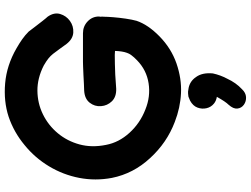

<svg xmlns="http://www.w3.org/2000/svg" viewBox="-143 -622 1049 803"><g transform="rotate(-90 381.5 -220.5)"><path d="M273 -14Q332 9 393 12Q454 15 518 -7Q581 -29 631 -78Q680 -126 696 -174Q701 -192 705 -219Q709 -246 711 -271.5Q713 -297 713 -310Q714 -318 713 -325Q714 -328 714 -331Q714 -359 693.5 -378.5Q673 -398 644 -398H524Q520 -398 504.5 -397.5Q489 -397 469 -396Q449 -395 431 -394Q413 -393 404 -393Q370 -391 353.5 -370Q337 -349 339 -322.5Q341 -296 359.5 -277Q378 -258 412 -259Q438 -261 471 -263Q520 -265 553 -265Q564 -264 570 -264Q569 -233 562 -214Q557 -197 531 -172Q490 -132 434.5 -123.5Q379 -115 325 -137Q268 -159 227.5 -203.5Q187 -248 177 -302Q165 -361 179 -412.5Q193 -464 226 -503.5Q259 -543 305 -565.5Q351 -588 403.5 -588.5Q456 -589 509 -562Q528 -551 538.5 -542.5Q549 -534 557.5 -523.5Q566 -513 578 -496L599 -467Q620 -440 647 -438.5Q674 -437 695.5 -452.5Q717 -468 724.5 -493.5Q732 -519 713 -546Q708 -551 695.5 -567Q683 -583 670 -600Q657 -617 651 -625Q636 -640 619 -652Q602 -664 581 -676Q510 -717 434.5 -723.5Q359 -730 295 -709Q230 -687 176 -642Q123 -599 87.5 -540Q52 -481 39 -413.5Q26 -346 39 -277Q57 -187 122 -117Q186 -47 273 -14ZM410 267Q437 242 454 205Q469 177 476 145Q480 101 461 75Q444 50 416 44Q406 42 400 41.5Q394 41 379 43L362 50Q340 62 333 81Q326 100 330.5 119Q335 138 350 150Q361 159 378 162Q358 198 345 211Q327 231 329 248Q331 265 345 275Q359 285 377 284Q395 283 410 267Z"/></g></svg>

Font: Balsamiq Sans
Style: Bold
Weight: 700
Designer: Michael Angeles
Foundry: Balsamiq SRL
Version: Version 1.020; ttfautohint (v1.8.4.7-5d5b);gftools[0.9.26]